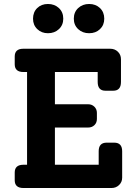

<svg xmlns="http://www.w3.org/2000/svg" viewBox="-20 -945 699 965"><path d="M221 -778Q189 -778 167.5 -798.5Q146 -819 146 -851Q146 -884 167 -904.5Q188 -925 221 -925Q254 -925 276 -904.5Q298 -884 298 -851Q298 -819 276 -798.5Q254 -778 221 -778ZM351 -851Q351 -884 373 -904.5Q395 -925 428 -925Q461 -925 482.5 -904.5Q504 -884 504 -851Q504 -819 482.5 -798.5Q461 -778 428 -778Q395 -778 373 -798.5Q351 -819 351 -851ZM554 -228Q594 -228 594 -185V-52Q594 -30 578.5 -15Q563 0 540 0H98Q54 0 54 -39V-78Q54 -117 98 -117H116V-583H98Q54 -583 54 -622V-661Q54 -700 97 -700H534Q557 -700 572.5 -685Q588 -670 588 -647V-533Q588 -489 549 -489H510Q471 -489 471 -533V-583H256V-421H423Q442 -421 454.5 -408.5Q467 -396 467 -378V-347Q467 -328 454.5 -316Q442 -304 423 -304H256V-117H476V-185Q476 -228 516 -228Z"/></svg>

Font: Solway
Style: Bold
Weight: 700
Designer: Mariya V. Pigoulevskaya
Foundry: The Northern Block Ltd.
Version: Version 1.000;hotconv 1.0.109;makeotfexe 2.5.65596